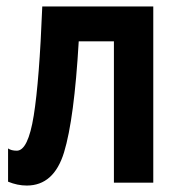

<svg xmlns="http://www.w3.org/2000/svg" viewBox="-20 -566 540 595"><path d="M224 -438H333V0H455V-546H111Q102 -316 84.5 -207.5Q67 -99 32 -99Q15 -99 5 -106V-3Q34 9 63 9Q147 9 178.5 -94Q210 -197 224 -438Z"/></svg>

Font: Noto Sans Mono UI Condensed
Style: Bold
Weight: 700
Width: 3
Designer: Monotype Design team
Foundry: Monotype Imaging Inc.
Version: 1.000